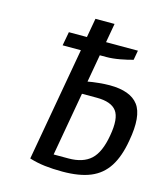

<svg xmlns="http://www.w3.org/2000/svg" viewBox="-107 -782 749 873"><g transform="rotate(15 267.0 -345.0)"><path d="M268 10Q223 10 185 5.5Q147 1 112 -10L207 -545H121L133 -610H218L234 -700H324L308 -610H458L450 -565Q426 -558 391 -551.5Q356 -545 326 -545H296L273 -415Q293 -419 323 -422Q353 -425 375 -425Q473 -425 510.5 -375Q548 -325 526 -205Q513 -128 482.5 -80.5Q452 -33 400 -11.5Q348 10 268 10ZM210 -55H280Q348 -55 385 -89Q422 -123 436 -205Q451 -288 426 -321.5Q401 -355 333 -355H263Z"/></g></svg>

Font: Cuprum
Style: Italic
Weight: 400
Italic angle: -10°
Designer: Jovanny Lemonad
Foundry: Jovanny Lemonad
Version: Version 3.000